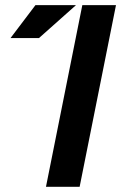

<svg xmlns="http://www.w3.org/2000/svg" viewBox="-20 -718 469 738"><path d="M116.2 -698.2H272L129.9 -571.8H20.5ZM425.8 -698.2 286.1 0H156.7L296.4 -698.2Z"/></svg>

Font: Sansation
Style: Bold Italic
Weight: 700
Designer: Bernd Montag
Version: Version 1.301